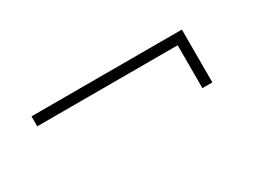

<svg xmlns="http://www.w3.org/2000/svg" viewBox="-26 -451 639 481"><g transform="rotate(-30 293.5 -210.5)"><path d="M59.6 -257.8H465.8V-133.8H494.6V-286.6H59.6Z"/></g></svg>

Font: Estedad VF
Style: Regular
Weight: 100
Designer: Amin Abedi
Version: Version 7.3